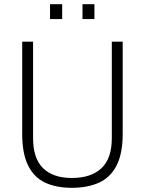

<svg xmlns="http://www.w3.org/2000/svg" viewBox="-20 -885 691 917"><path d="M323 12Q249 12 196 -12.5Q143 -37 114.5 -94Q86 -151 86 -246V-686H138V-225Q138 -128 186 -81.5Q234 -35 323 -35Q415 -35 464.5 -81.5Q514 -128 514 -225V-686H566V-246Q566 -151 536.5 -94Q507 -37 452.5 -12.5Q398 12 323 12ZM219 -794V-865H277V-794ZM374 -794V-865H431V-794Z"/></svg>

Font: Archivo SemiCondensed Thin
Style: Regular
Weight: 250
Width: 4
Designer: Hector Gatti
Foundry: Omnibus-Type
Version: Version 2.001